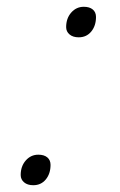

<svg xmlns="http://www.w3.org/2000/svg" viewBox="-20 -532 353 566"><path d="M78 14Q61 14 51 5.5Q41 -3 41 -16Q41 -42 56 -59Q71 -76 93 -76Q110 -76 119.5 -68Q129 -60 129 -46Q129 -20 115 -3Q101 14 78 14ZM212 -422Q195 -422 185 -430.5Q175 -439 175 -452Q175 -478 190 -495Q205 -512 227 -512Q244 -512 253.5 -504Q263 -496 263 -482Q263 -456 249 -439Q235 -422 212 -422Z"/></svg>

Font: Playwrite MX Thin
Style: Regular
Weight: 250
Designer: Veronika Burian, José Scaglione
Foundry: TypeTogether
Version: Version 1.002